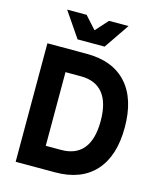

<svg xmlns="http://www.w3.org/2000/svg" viewBox="-147 -1149 1044 1252"><g transform="rotate(15 375.0 -522.5)"><path d="M80.3 -800H346.6Q521.9 -800 615.8 -696.5Q709.7 -593.1 709.7 -400Q709.7 -206.9 615.8 -103.5Q521.9 0 346.6 0H80.3ZM547.1 -399.9Q547.1 -523.3 496.5 -586Q446 -648.6 346.6 -648.6H242.9V-151.4H346.6Q446 -151.4 496.5 -213.9Q547.1 -276.5 547.1 -399.9ZM446.3 -875.5H263.7L147.8 -1045.3H279.4L401.8 -909.2H308.2L430.6 -1045.3H562.2Z"/></g></svg>

Font: Martian Mono Custom sWd Rg
Style: Regular
Weight: 400
Width: 6
Monospace: yes
Designer: Alex Havermale
Foundry: Evil Martians
Version: Version 1.000